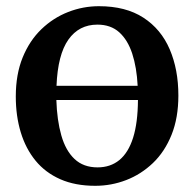

<svg xmlns="http://www.w3.org/2000/svg" viewBox="-20 -589 628 620"><path d="M287.5 11Q223 11 174.8 -10.2Q126.5 -31.5 94.8 -70.2Q63 -109 47 -161.8Q31 -214.5 31 -277.5Q31 -349 53.2 -403.5Q75.5 -458 113.8 -494.8Q152 -531.5 200 -550.2Q248 -569 299.5 -569Q386 -569 443 -532Q500 -495 528 -429.8Q556 -364.5 556 -280.5Q556 -208.5 534 -153.8Q512 -99 473.8 -62.5Q435.5 -26 387.5 -7.5Q339.5 11 287.5 11ZM295 -48.5Q336.5 -48.5 365.5 -72.2Q394.5 -96 409.8 -144.2Q425 -192.5 425.5 -266H162Q164 -201 178 -151.8Q192 -102.5 220.8 -75.5Q249.5 -48.5 295 -48.5ZM162.5 -312H424.5Q421.5 -371.5 407 -415.8Q392.5 -460 365 -484.8Q337.5 -509.5 294.5 -509.5Q235 -509.5 200.8 -461Q166.5 -412.5 162.5 -312Z"/></svg>

Font: Merriweather 20pt SemiBold
Style: Regular
Weight: 600
Version: Version 2.100